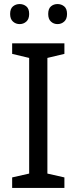

<svg xmlns="http://www.w3.org/2000/svg" viewBox="-20 -928 379 948"><path d="M298 0H40V-52L124 -71V-642L40 -662V-714H298V-662L214 -642V-71L298 -52ZM30 -859Q30 -885 44 -896.5Q58 -908 77 -908Q96 -908 110 -896.5Q124 -885 124 -859Q124 -834 110 -821.5Q96 -809 77 -809Q58 -809 44 -821.5Q30 -834 30 -859ZM218 -859Q218 -885 231.5 -896.5Q245 -908 264 -908Q283 -908 297 -896.5Q311 -885 311 -859Q311 -834 297 -821.5Q283 -809 264 -809Q245 -809 231.5 -821.5Q218 -834 218 -859Z"/></svg>

Font: Noto Sans Siddham
Style: Regular
Weight: 400
Designer: Monotype Design Team
Foundry: Monotype Imaging Inc.
Version: Version 2.004; ttfautohint (v1.8.4.7-5d5b)